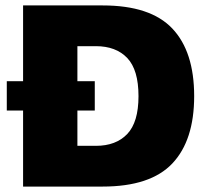

<svg xmlns="http://www.w3.org/2000/svg" viewBox="-20 -687 770 707"><path d="M65 0V-667H358Q534 -667 614.5 -582Q695 -497 695 -333Q695 -170 614.5 -85Q534 0 358 0ZM265 -150H333Q407 -150 448.5 -193.5Q490 -237 490 -333Q490 -430 448.5 -473.5Q407 -517 333 -517H265ZM5 -280V-388H329V-280Z"/></svg>

Font: Maven Pro Black
Style: Regular
Weight: 900
Designer: Joe Prince
Foundry: Joe Prince
Version: Version 2.103